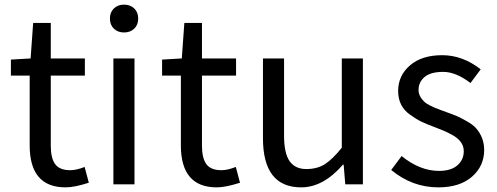

<svg xmlns="http://www.w3.org/2000/svg" viewBox="-20 -795 2144 828"><path d="M263 13Q108 13 108 -168V-469H27V-538L112 -543L123 -696H199V-543H346V-469H199V-166Q199 -113 218 -87Q237 -61 283 -61Q309 -61 345 -75L363 -7Q301 13 263 13Z M469 0V-543H560V0ZM559 -671.5Q542 -655 515 -655Q488 -655 471 -671.5Q454 -688 454 -715Q454 -742 471 -758.5Q488 -775 515 -775Q542 -775 559 -758.5Q576 -742 576 -715Q576 -688 559 -671.5Z M915 13Q760 13 760 -168V-469H679V-538L764 -543L775 -696H851V-543H998V-469H851V-166Q851 -113 870 -87Q889 -61 935 -61Q961 -61 997 -75L1015 -7Q953 13 915 13Z M1279 13Q1114 13 1114 -199V-543H1205V-210Q1205 -134 1229 -100Q1253 -66 1300.5 -66Q1348 -66 1381 -87Q1414 -108 1454 -158V-543H1545V0H1469L1462 -85H1459Q1374 13 1279 13Z M1870 13Q1758 13 1667 -62L1712 -122Q1791 -58 1873 -58Q1925 -58 1952.5 -82Q1980 -106 1980 -143Q1980 -188 1925 -216Q1897 -231 1859 -245Q1821 -259 1798 -270Q1775 -281 1749 -300Q1697 -336 1697 -402.5Q1697 -469 1748 -513Q1799 -557 1887 -557Q1975 -557 2053 -496L2009 -437Q1946 -485 1891.5 -485Q1837 -485 1811 -463Q1785 -441 1785 -407Q1785 -381 1808 -358Q1826 -340 1880.5 -320.5Q1935 -301 1951 -294Q1967 -287 1993.5 -272Q2020 -257 2033 -242Q2068 -202 2068 -148Q2068 -79 2015.5 -33Q1963 13 1870 13Z"/></svg>

Font: Swei Fan Sans CJK TC
Style: Regular
Weight: 400
Version: Version 2.130